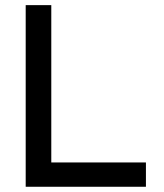

<svg xmlns="http://www.w3.org/2000/svg" viewBox="-20 -713 626 733"><path d="M78.1 0V-693.4H175.8V0ZM78.1 0V-92.8H537.1V0Z"/></svg>

Font: Cascadia Code PL
Style: Regular
Weight: 400
Monospace: yes
Designer: Aaron Bell
Foundry: Saja Typeworks
Version: Version 2102.003